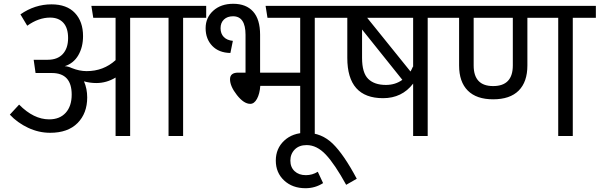

<svg xmlns="http://www.w3.org/2000/svg" viewBox="-20 -719 3170 1015"><path d="M1070 -688V-625H948V0H871V-625H668V0H591V-309Q543 -280 489 -280Q456 -280 424 -289Q441 -250 441 -204Q441 -120 390 -68.5Q339 -17 245 -17Q185 -17 128.5 -43.5Q72 -70 32 -113L81 -166Q158 -88 240 -88Q296 -88 327.5 -123Q359 -158 359 -219Q359 -333 254 -333H168L158 -403H232Q284 -403 312 -433.5Q340 -464 340 -518Q340 -571 315 -598.5Q290 -626 245 -626Q184 -626 124 -583L88 -643Q164 -696 252 -696Q333 -696 376 -650.5Q419 -605 419 -528Q419 -470 394 -427Q369 -384 322 -369Q338 -369 360 -359Q400 -343 438 -343Q527 -343 591 -401V-625H473L463 -688Z M1766 -688V-625H1644V0H1567V-265H1356Q1353 -223 1338.5 -196.5Q1324 -170 1303 -170Q1269 -170 1232.5 -216.5Q1196 -263 1196 -300Q1196 -335 1239 -335H1278V-535Q1278 -633 1212 -633Q1182 -633 1164 -616Q1146 -599 1146 -570Q1146 -541 1163 -523.5Q1180 -506 1211 -503L1198 -439Q1137 -440 1102 -476.5Q1067 -513 1067 -570Q1067 -626 1107.5 -662.5Q1148 -699 1213 -699Q1281 -699 1318 -658Q1355 -617 1355 -535V-335H1567V-625H1394L1384 -688Z M1866 226 1810 258Q1750 149 1702.5 98.5Q1655 48 1601 48Q1561 48 1538 71.5Q1515 95 1515 130Q1515 165 1537.5 186Q1560 207 1597 207Q1631 207 1660 189L1688 249Q1646 276 1595 276Q1526 276 1482 235Q1438 194 1438 130Q1438 66 1482.5 24.5Q1527 -17 1598 -17Q1680 -17 1739 40.5Q1798 98 1866 226Z M2363 -688V-625H2241V0H2164V-277Q2105 -200 2005 -200Q1816 -200 1816 -413V-625H1728V-688ZM2164 -625H1921L2150 -341Q2155 -349 2163 -367L2164 -366ZM1894 -413Q1894 -334 1926.5 -302Q1959 -270 2020 -270Q2070 -270 2107 -297L1894 -563Z M3130 -688V-625H3008V0H2931V-625H2768V-373Q2768 -286 2722 -240Q2676 -194 2587 -194Q2499 -194 2453 -240Q2407 -286 2407 -373V-625H2325V-688ZM2691 -373V-625H2484V-373Q2484 -264 2587 -264Q2691 -264 2691 -373Z"/></svg>

Font: FiraGO Book
Style: Regular
Weight: 350
Designer: bBox Type
Foundry: bBox Type GmbH
Version: Version 1.001;PS 001.001;hotconv 1.0.88;makeotf.lib2.5.64775